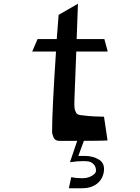

<svg xmlns="http://www.w3.org/2000/svg" viewBox="-20 -757 752 1032"><path d="M558 -2Q520 0 431 0L401 81H436Q479 81 512 101Q545 121 538 167Q531 208 500 231.5Q469 255 420 255H350L363 195Q389 201 422 201Q452 201 474 188Q496 175 496 161Q496 138 483 125.5Q470 113 457 111Q444 109 425 109Q396 109 356 115L395 0H298Q276 0 268 -18Q260 -36 260 -50Q260 -164 281 -480H153L182 -547H285Q291 -633 295 -677L399 -737L392 -547H541L559 -480H390L380 -221Q379 -191 380.5 -178Q382 -165 388 -153Q394 -141 411 -138.5Q428 -136 455 -133.5Q482 -131 528 -130Q535 -130 539 -130Z"/></svg>

Font: OpenDyslexic
Style: Regular
Weight: 400
Designer: Abbie Gonzalez
Version: Version 0.920;hotconv 1.0.109;makeotfexe 2.5.65596